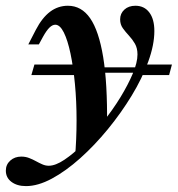

<svg xmlns="http://www.w3.org/2000/svg" viewBox="-83 -448 612 661"><path d="M232.3 -197.6 228.2 -216.1H396L389.5 -197.6ZM25 -189.5 35.5 -225.8H219.4L224.2 -189.5ZM392.7 -189.5 408.9 -225.8H508.9L499.2 -189.5ZM6.5 192.7Q-24.2 192.7 -43.5 178.2Q-62.9 163.7 -62.9 139.5Q-62.9 118.5 -47.6 104.8Q-32.3 91.1 -9.7 91.1Q4.8 91.1 17.3 96Q29.8 100.8 40.7 106.9Q51.6 112.9 62.5 117.7Q73.4 122.6 84.7 122.6Q108.1 122.6 138.7 102Q169.4 81.5 203.6 47.6Q237.9 13.7 271.4 -27.8Q304.8 -69.4 331.5 -112.9Q358.1 -156.5 374.2 -194.8Q390.3 -233.1 390.3 -260.5Q390.3 -282.3 381.5 -297.6Q372.6 -312.9 360.9 -325.4Q349.2 -337.9 339.9 -350.8Q330.6 -363.7 330.6 -381.5Q330.6 -401.6 345.2 -414.9Q359.7 -428.2 383.1 -428.2Q413.7 -428.2 431 -405.2Q448.4 -382.3 448.4 -341.1Q448.4 -293.5 427.4 -235.9Q406.5 -178.2 370.2 -118.5Q333.9 -58.9 288.3 -3.2Q242.7 52.4 193.1 96.8Q143.5 141.1 95.6 166.9Q47.6 192.7 6.5 192.7ZM175 96Q180.6 32.3 180.6 -33.5Q180.6 -99.2 175 -158.5Q169.4 -217.7 159.7 -263.7Q150 -309.7 136.7 -336.3Q123.4 -362.9 107.3 -362.9Q97.6 -362.9 87.5 -353.2Q77.4 -343.5 65.3 -321.8L50.8 -295.2H14.5L40.3 -345.2Q62.1 -387.1 89.5 -407.7Q116.9 -428.2 150.8 -428.2Q197.6 -428.2 227.4 -385.1Q257.3 -341.9 272.2 -251.6Q287.1 -161.3 285.5 -18.5Q270.2 0.8 253.2 20.2Q236.3 39.5 217.3 58.1Q198.4 76.6 175 96Z"/></svg>

Font: Playfair 9pt
Style: Bold Italic
Weight: 700
Italic angle: -15.6°
Designer: Claus Eggers Sørensen
Foundry: Claus Eggers Sørensen
Version: Version 2.203